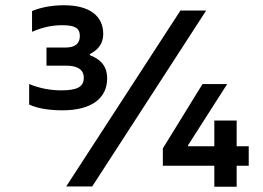

<svg xmlns="http://www.w3.org/2000/svg" viewBox="-20 -710 1001 731"><path d="M232 -460C259 -460 299 -454 299 -414C299 -380 275 -366 214 -366C173 -366 133 -373 91 -390V-312C125 -296 171 -290 218 -290C329 -290 388 -336 388 -412C388 -454 367 -483 322 -500V-504C357 -522 373 -547 373 -581C373 -650 320 -690 224 -690C177 -690 136 -682 102 -668V-589C144 -607 180 -614 217 -614C265 -614 284 -603 284 -573C284 -546 268 -529 230 -529H157V-460ZM232 0H331L765 -670H667ZM600 -79H796V1H881V-79H927V-153H881V-251H796V-153H696V-157L845 -390H751L600 -145Z"/></svg>

Font: LT Wave Text Medium
Style: Regular
Weight: 500
Designer: Daniel Lyons
Version: Version 2.5 (Glyphs App)